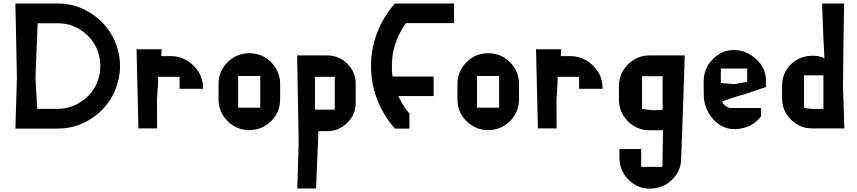

<svg xmlns="http://www.w3.org/2000/svg" viewBox="-20 -739 4920 1102"><path d="M310.5 -718.8H68.4C72.3 -529.3 75.2 -386.7 77.1 -292C73.2 -162.1 70.3 -65.4 68.4 -1C175.8 -1 256.8 -1 310.5 -1C375 -1 433.6 -16.6 487.3 -47.9C541 -79.1 583 -120.1 615.2 -170.9C631.8 -199.2 645.5 -228.5 654.3 -260.7C664.1 -293 668.9 -326.2 668.9 -360.4C668.9 -394.5 664.1 -427.7 654.3 -460C645.5 -492.2 631.8 -521.5 615.2 -548.8C583 -599.6 541 -640.6 487.3 -671.9C433.6 -703.1 375 -718.8 310.5 -718.8ZM196.3 -605.5H310.5C334 -605.5 356.4 -602.5 378.9 -596.7C400.4 -589.8 420.9 -581.1 439.5 -569.3C474.6 -547.9 502.9 -518.6 524.4 -481.4C544.9 -445.3 555.7 -404.3 555.7 -360.4C555.7 -316.4 544.9 -275.4 524.4 -238.3C502.9 -202.1 474.6 -172.9 439.5 -151.4C420.9 -139.6 400.4 -130.9 378.9 -124C356.4 -117.2 334 -114.3 310.5 -114.3C258.8 -114.3 219.7 -114.3 193.4 -114.3C188.5 -193.4 185.5 -252 183.6 -292C188.5 -431.6 193.4 -536.1 196.3 -605.5Z M880.9 -166C881.8 -186.5 883.8 -206.1 884.8 -225.6C886.7 -246.1 887.7 -269.5 887.7 -297.9C943.4 -297.9 984.4 -297.9 1010.7 -297.9C1010.7 -264.6 1010.7 -242.2 1010.7 -229.5C1072.3 -229.5 1117.2 -229.5 1145.5 -229.5C1145.5 -230.5 1145.5 -231.4 1145.5 -232.4C1145.5 -282.2 1127.9 -325.2 1092.8 -360.4C1056.6 -396.5 1013.7 -416 962.9 -417C937.5 -417 918 -417 905.3 -417C906.2 -433.6 907.2 -447.3 908.2 -456.1C843.8 -456.1 795.9 -456.1 763.7 -456.1C768.6 -253.9 772.5 -102.5 774.4 -2C820.3 -2 856.4 -2 881.8 -2C880.9 -75.2 880.9 -129.9 880.9 -166Z M1411.1 -433.6C1362.3 -433.6 1320.3 -416 1286.1 -381.8C1252 -347.7 1234.4 -305.7 1234.4 -256.8C1234.4 -217.8 1234.4 -188.5 1234.4 -168.9C1234.4 -120.1 1252 -78.1 1286.1 -43.9C1320.3 -9.8 1362.3 7.8 1411.1 7.8C1460 7.8 1502 -9.8 1536.1 -43.9C1570.3 -78.1 1587.9 -120.1 1587.9 -168.9C1587.9 -208 1587.9 -237.3 1587.9 -256.8C1587.9 -305.7 1570.3 -347.7 1536.1 -381.8C1502 -416 1460 -433.6 1411.1 -433.6ZM1473.6 -121.1H1346.7V-302.7C1402.3 -302.7 1444.3 -302.7 1473.6 -302.7C1473.6 -223.6 1473.6 -163.1 1473.6 -121.1Z M1685.5 -420.9C1689.5 -189.5 1692.4 -24.4 1694.3 75.2C1691.4 188.5 1688.5 277.3 1686.5 342.8C1734.4 342.8 1769.5 342.8 1793.9 342.8C1800.8 191.4 1804.7 82 1807.6 13.7C1830.1 13.7 1847.7 13.7 1858.4 13.7C1902.3 13.7 1941.4 -2 1973.6 -34.2C2005.9 -66.4 2021.5 -104.5 2021.5 -150.4C2021.5 -198.2 2021.5 -234.4 2021.5 -257.8C2021.5 -302.7 2005.9 -340.8 1973.6 -373C1942.4 -404.3 1904.3 -419.9 1859.4 -420.9ZM1901.4 -109.4H1788.1V-297.9C1839.8 -297.9 1877 -297.9 1901.4 -297.9C1901.4 -212.9 1901.4 -149.4 1901.4 -109.4Z M2247.1 -1H2330.1C2330.1 -39.1 2330.1 -68.4 2330.1 -86.9C2326.2 -91.8 2322.3 -95.7 2319.3 -100.6C2315.4 -105.5 2311.5 -109.4 2308.6 -114.3C2293 -136.7 2278.3 -161.1 2266.6 -187.5C2356.4 -187.5 2423.8 -187.5 2468.8 -187.5C2468.8 -237.3 2468.8 -275.4 2468.8 -299.8C2364.3 -299.8 2285.2 -299.8 2233.4 -299.8C2233.4 -300.8 2233.4 -300.8 2233.4 -301.8C2232.4 -302.7 2232.4 -302.7 2232.4 -303.7C2231.4 -312.5 2230.5 -322.3 2229.5 -333C2229.5 -337.9 2229.5 -342.8 2229.5 -348.6C2229.5 -353.5 2229.5 -358.4 2229.5 -364.3C2229.5 -370.1 2229.5 -376 2229.5 -382.8C2230.5 -388.7 2230.5 -394.5 2231.4 -401.4C2231.4 -404.3 2231.4 -406.2 2232.4 -408.2C2232.4 -411.1 2232.4 -413.1 2232.4 -416C2243.2 -486.3 2269.5 -550.8 2309.6 -605.5V-606.4C2432.6 -606.4 2524.4 -606.4 2585.9 -606.4C2585.9 -656.2 2585.9 -694.3 2585.9 -718.8C2435.5 -718.8 2322.3 -718.8 2247.1 -718.8C2204.1 -670.9 2170.9 -617.2 2146.5 -555.7C2122.1 -494.1 2109.4 -428.7 2109.4 -360.4C2109.4 -291 2122.1 -225.6 2146.5 -164.1C2170.9 -102.5 2204.1 -48.8 2247.1 -1Z M2782.2 -433.6C2733.4 -433.6 2691.4 -416 2657.2 -381.8C2623 -347.7 2605.5 -305.7 2605.5 -256.8C2605.5 -217.8 2605.5 -188.5 2605.5 -168.9C2605.5 -120.1 2623 -78.1 2657.2 -43.9C2691.4 -9.8 2733.4 7.8 2782.2 7.8C2831.1 7.8 2873 -9.8 2907.2 -43.9C2941.4 -78.1 2959 -120.1 2959 -168.9C2959 -208 2959 -237.3 2959 -256.8C2959 -305.7 2941.4 -347.7 2907.2 -381.8C2873 -416 2831.1 -433.6 2782.2 -433.6ZM2844.7 -121.1H2717.8V-302.7C2773.4 -302.7 2815.4 -302.7 2844.7 -302.7C2844.7 -223.6 2844.7 -163.1 2844.7 -121.1Z M3173.8 -166C3174.8 -186.5 3176.8 -206.1 3177.7 -225.6C3179.7 -246.1 3180.7 -269.5 3180.7 -297.9C3236.3 -297.9 3277.3 -297.9 3303.7 -297.9C3303.7 -264.6 3303.7 -242.2 3303.7 -229.5C3365.2 -229.5 3410.2 -229.5 3438.5 -229.5C3438.5 -230.5 3438.5 -231.4 3438.5 -232.4C3438.5 -282.2 3420.9 -325.2 3385.7 -360.4C3349.6 -396.5 3306.6 -416 3255.9 -417C3230.5 -417 3210.9 -417 3198.2 -417C3199.2 -433.6 3200.2 -447.3 3201.2 -456.1C3136.7 -456.1 3088.9 -456.1 3056.6 -456.1C3061.5 -253.9 3065.4 -102.5 3067.4 -2C3113.3 -2 3149.4 -2 3174.8 -2C3173.8 -75.2 3173.8 -129.9 3173.8 -166Z M3782.2 218.8H3660.2C3660.2 168.9 3660.2 134.8 3660.2 116.2C3604.5 116.2 3563.5 116.2 3535.2 116.2C3535.2 139.6 3535.2 156.2 3535.2 166C3535.2 215.8 3552.7 257.8 3586.9 292C3621.1 326.2 3662.1 343.8 3709 343.8C3710 343.8 3710.9 343.8 3711.9 343.8C3761.7 342.8 3803.7 326.2 3837.9 292C3872.1 257.8 3889.6 217.8 3889.6 169.9C3889.6 168.9 3889.6 168 3889.6 167C3899.4 -85 3906.2 -281.2 3910.2 -420.9C3821.3 -420.9 3753.9 -420.9 3709 -420.9C3660.2 -420.9 3618.2 -403.3 3584 -369.1C3549.8 -335 3532.2 -293 3532.2 -243.2C3532.2 -210 3532.2 -184.6 3532.2 -168C3532.2 -120.1 3549.8 -78.1 3584 -43C3618.2 -8.8 3659.2 8.8 3709 8.8H3785.2C3784.2 92.8 3783.2 163.1 3782.2 218.8ZM3783.2 -108.4C3774.4 -107.4 3763.7 -107.4 3749 -107.4C3740.2 -106.4 3731.4 -106.4 3722.7 -106.4C3694.3 -109.4 3675.8 -112.3 3665 -113.3V-301.8C3714.8 -301.8 3754.9 -301.8 3783.2 -301.8C3783.2 -217.8 3783.2 -153.3 3783.2 -108.4Z M4198.2 2C4228.5 1 4257.8 -4.9 4284.2 -17.6C4310.5 -31.2 4332 -49.8 4348.6 -72.3H4347.7C4347.7 -91.8 4347.7 -107.4 4347.7 -119.1H4175.8C4165 -119.1 4154.3 -123 4145.5 -129.9C4134.8 -136.7 4127.9 -146.5 4125 -157.2C4170.9 -173.8 4212.9 -187.5 4252 -197.3C4306.6 -215.8 4347.7 -230.5 4376 -239.3C4376 -252 4376 -264.6 4376 -277.3C4376 -325.2 4357.4 -366.2 4319.3 -400.4C4282.2 -434.6 4241.2 -451.2 4195.3 -452.1C4194.3 -452.1 4193.4 -452.1 4192.4 -452.1C4146.5 -452.1 4105.5 -434.6 4070.3 -398.4C4036.1 -364.3 4018.6 -320.3 4018.6 -268.6C4018.6 -267.6 4018.6 -266.6 4018.6 -265.6C4019.5 -231.4 4019.5 -205.1 4019.5 -185.5C4022.5 -133.8 4041 -88.9 4075.2 -52.7C4109.4 -16.6 4148.4 2 4193.4 2C4195.3 2 4196.3 2 4198.2 2ZM4117.2 -345.7H4268.6V-269.5L4194.3 -255.9L4117.2 -262.7Z M4468.8 -174.8C4468.8 -127 4485.4 -86.9 4519.5 -52.7C4553.7 -18.6 4593.8 -2 4641.6 -2C4726.6 -2 4788.1 -2 4826.2 -2C4822.3 -120.1 4819.3 -201.2 4818.4 -243.2C4820.3 -451.2 4822.3 -609.4 4825.2 -718.8C4770.5 -718.8 4728.5 -718.8 4698.2 -718.8C4704.1 -557.6 4709 -453.1 4711.9 -405.3C4701.2 -410.2 4690.4 -414.1 4678.7 -416C4668.9 -418 4659.2 -418.9 4649.4 -418.9C4646.5 -418.9 4644.5 -418.9 4641.6 -418.9C4593.8 -418.9 4552.7 -402.3 4519.5 -370.1C4485.4 -335.9 4468.8 -294.9 4468.8 -246.1C4468.8 -214.8 4468.8 -191.4 4468.8 -174.8ZM4649.4 -113.3C4640.6 -114.3 4632.8 -114.3 4626 -115.2C4613.3 -116.2 4603.5 -118.2 4594.7 -120.1C4594.7 -201.2 4594.7 -263.7 4594.7 -306.6C4642.6 -306.6 4679.7 -306.6 4706.1 -306.6C4706.1 -222.7 4706.1 -158.2 4706.1 -114.3C4679.7 -113.3 4660.2 -113.3 4649.4 -113.3Z"/></svg>

Font: DropForged
Style: Regular
Weight: 400
Designer: Antoine
Version: Version 1.0